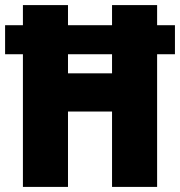

<svg xmlns="http://www.w3.org/2000/svg" viewBox="-23 -734 707 754"><path d="M67 0V-521H-3V-635H67V-714H244V-635H417V-714H594V-635H664V-521H594V0H417V-296H244V0ZM244 -446H417V-521H244Z"/></svg>

Font: Noto Sans Tamil Condensed Black
Style: Regular
Weight: 900
Width: 3
Designer: Jelle Bosma - Monotype Design Team
Foundry: Monotype Imaging Inc.
Version: Version 2.004; ttfautohint (v1.8.4.7-5d5b)